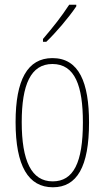

<svg xmlns="http://www.w3.org/2000/svg" viewBox="-20 -783 443 813"><path d="M303 -756V-763H273C239 -711 207 -671 162 -618V-606H176C215 -643 270 -707 303 -756ZM357 -264C357 -433 315 -537 202 -537C96 -537 46 -444 46 -266C46 -80 100 10 204 10C306 10 357 -77 357 -264ZM72 -266C72 -424 110 -512 202 -512C298 -512 331 -418 331 -265C331 -94 291 -15 203 -15C113 -15 72 -102 72 -266Z"/></svg>

Font: Noto Sans Arabic UI XCn Th
Style: Regular
Weight: 100
Width: 2
Designer: Monotype Design Team, Nadine Chahine and Nizar Qandah
Foundry: Monotype Imaging Inc.
Version: Version 2.010